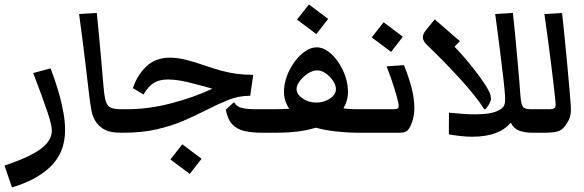

<svg xmlns="http://www.w3.org/2000/svg" viewBox="-28 -582 2563 842"><path d="M24.4 239.7 -8.3 144Q112.3 104 159.7 64Q199.2 30.8 199.2 -9.3Q199.2 -23.4 194.1 -43.9Q189 -64.5 179.7 -91.8Q168.9 -123.5 152.3 -169.2Q135.7 -214.8 117.7 -261.7L193.8 -282.2Q204.6 -253.9 216.1 -219.5Q227.5 -185.1 236.8 -149.4Q244.1 -121.1 250.7 -85Q257.3 -48.8 257.3 -13.2Q257.3 48.8 234.1 93.8Q210.9 138.7 166.5 171.9Q136.2 194.8 99.1 211.9Q62 229 24.4 239.7Z M501 0Q459 0 434.8 -11.5Q410.6 -22.9 394 -45.4Q379.4 -65.4 373 -97.4Q366.7 -129.4 359.4 -195.8Q352.5 -253.4 346.7 -303Q340.8 -352.5 334.2 -404.3Q327.6 -456.1 318.8 -520.5L396.5 -525.4Q401.4 -477.5 406.5 -422.6Q411.6 -367.7 416.5 -312.5Q421.4 -257.3 425.3 -209.5Q428.7 -167 433.6 -146Q438.5 -125 449.7 -115.2Q463.4 -103 501 -103Q518.6 -103 525.6 -91.3Q532.7 -79.6 532.7 -50.3Q532.7 0 501 0Z M501 0Q468.8 0 468.8 -50.3Q468.8 -79.6 476.1 -91.3Q483.4 -103 501 -103H529.8Q621.1 -103 719 -127.9Q816.9 -152.8 903.3 -192.9Q885.3 -198.2 867.4 -203.4Q849.6 -208.5 835.9 -211.4Q793.5 -223.1 763.7 -228.3Q733.9 -233.4 709 -233.4Q670.4 -233.4 646.2 -218.3Q622.1 -203.1 601.1 -167.5L554.7 -195.8Q574.7 -253.9 614.5 -291.5Q654.3 -329.1 717.8 -329.1Q750 -329.1 787.4 -319.8Q824.7 -310.5 869.6 -294.9Q911.6 -280.3 944.6 -271.5Q977.5 -262.7 1010 -258.3Q1042.5 -253.9 1082.5 -253.9L1069.3 -162.1Q1018.1 -162.1 971.4 -143.1Q924.8 -124 875 -98.6Q829.6 -75.2 776.9 -52.5Q724.1 -29.8 659.7 -14.9Q595.2 0 515.1 0ZM1119.1 0Q1077.1 0 1044.4 -7.3Q1011.7 -14.6 991 -36.4Q970.2 -58.1 962.4 -101.1L998 -133.8Q1010.7 -113.3 1033.9 -108.2Q1057.1 -103 1092.8 -103H1138.7Q1156.2 -103 1163.6 -91.3Q1170.9 -79.6 1170.9 -50.3Q1170.9 0 1138.7 0ZM804.2 180.7 719.2 117.2 771.5 50.8 856 114.3Z M1356 -132.3Q1377 -131.3 1397.5 -138.9Q1418 -146.5 1431.6 -160.2Q1445.3 -173.8 1445.3 -191.4Q1445.3 -207.5 1432.9 -226.8Q1420.4 -246.1 1401.4 -259.8Q1382.3 -273.4 1363.3 -273.4Q1343.3 -273.4 1322.3 -259.8Q1301.3 -246.1 1286.9 -226.8Q1272.5 -207.5 1272.5 -191.4Q1272.5 -168.9 1298.1 -150.9Q1323.7 -132.8 1356 -132.3ZM1138.7 0Q1106.4 0 1106.4 -50.3Q1106.4 -79.6 1113.8 -91.3Q1121.1 -103 1138.7 -103H1162.1Q1186.5 -103 1205.8 -103.5Q1225.1 -104 1240.7 -105Q1231 -118.2 1224.1 -137Q1217.3 -155.8 1217.3 -179.7Q1217.3 -213.4 1230 -247.8Q1242.7 -282.2 1263.7 -310.8Q1284.7 -339.4 1310.1 -356.9Q1335.4 -374.5 1360.8 -374.5Q1386.2 -374.5 1410.6 -356.9Q1435.1 -339.4 1454.8 -310.5Q1474.6 -281.7 1486.3 -247.6Q1498 -213.4 1498 -180.2Q1498 -157.2 1492.2 -138.9Q1486.3 -120.6 1478 -106.9Q1498.5 -104 1517.3 -103.5Q1536.1 -103 1553.2 -103Q1570.8 -103 1578.1 -91.3Q1585.4 -79.6 1585.4 -50.3Q1585.4 0 1553.2 0H1534.7Q1495.1 0 1446.8 -5.4Q1398.4 -10.7 1356.9 -22Q1316.9 -9.8 1275.4 -4.9Q1233.9 0 1191.9 0ZM1359.4 -432.6 1274.4 -496.1 1326.7 -562.5 1411.1 -499Z M1553.2 0Q1521 0 1521 -50.3Q1521 -79.6 1528.3 -91.3Q1535.6 -103 1553.2 -103H1696.8Q1714.8 -103 1718.8 -108.2Q1722.7 -113.3 1717.3 -137.2Q1712.4 -159.2 1699.7 -200Q1687 -240.7 1667.5 -291L1743.2 -296.4Q1766.1 -240.7 1777.6 -194.3Q1789.1 -147.9 1789.1 -107.4Q1789.1 -86.4 1784.9 -67.4Q1780.8 -48.3 1773.9 -33.2Q1764.6 -12.7 1754.6 -6.3Q1744.6 0 1725.6 0ZM1687 -354.5 1602.1 -418 1654.3 -484.4 1738.8 -420.9Z M2101.1 -103H2095.7Q2078.1 -131.3 2049.3 -167Q2020.5 -202.6 1985.6 -240.7Q1950.7 -278.8 1914.6 -315.7Q1878.4 -352.5 1846.2 -383.3Q1826.2 -401.9 1826.2 -418.9Q1826.2 -432.6 1840.3 -450.2L1878.4 -497.1L1988.8 -401.4L1965.3 -377.4Q1992.2 -349.6 2023.2 -312.5Q2054.2 -275.4 2080.3 -239Q2106.4 -202.6 2118.7 -176.8Q2122.6 -168 2123.8 -161.1Q2125 -154.3 2125 -148.4Q2125 -131.8 2101.1 -103ZM2043 17.6Q1999.5 17.6 1940.4 7.3L1940.9 -87.9Q1969.7 -85 1999.5 -82.8Q2029.3 -80.6 2056.6 -80.6Q2085.9 -80.6 2111.1 -84Q2136.2 -87.4 2153.8 -95.7Q2177.7 -106.4 2183.3 -120.6Q2189 -134.8 2186.5 -165.5Q2184.6 -193.4 2179.2 -240Q2173.8 -286.6 2167.2 -339.6Q2160.6 -392.6 2154.3 -440.9Q2147.9 -489.3 2143.6 -520.5L2221.2 -525.4Q2222.7 -512.7 2226.1 -479.7Q2229.5 -446.8 2233.6 -402.6Q2237.8 -358.4 2241.9 -312Q2246.1 -265.6 2249.5 -225.6Q2252.9 -185.5 2254.4 -161.1Q2256.8 -127.4 2264.2 -115.2Q2271.5 -103 2298.8 -103H2307.1Q2324.7 -103 2332 -91.3Q2339.4 -79.6 2339.4 -50.3Q2339.4 0 2307.1 0Q2272.9 0 2249.3 -8.8Q2225.6 -17.6 2211.9 -43.9Q2160.2 17.6 2043 17.6Z M2307.1 0Q2274.9 0 2274.9 -50.3Q2274.9 -79.6 2282.2 -91.3Q2289.6 -103 2307.1 -103H2377.9Q2398.4 -103 2404.3 -108.9Q2410.2 -114.7 2408.2 -133.3Q2406.2 -157.2 2400.6 -204.8Q2395 -252.4 2387.7 -310.5Q2380.4 -368.7 2372.8 -424.6Q2365.2 -480.5 2359.4 -520.5L2437 -524.9Q2442.9 -472.2 2448.7 -412.4Q2454.6 -352.5 2460 -295.2Q2465.3 -237.8 2469.2 -191.7Q2473.1 -145.5 2475.1 -120.1Q2477.1 -90.3 2472.2 -71.3Q2467.3 -52.2 2449.7 -29.3Q2436.5 -11.2 2417.2 -5.6Q2397.9 0 2361.8 0Z"/></svg>

Font: Markazi Text SemiBold
Style: Regular
Weight: 600
Designer: Borna Izadpanah (Arabic designer), Fiona Ross (Arabic design director) and Florian Runge (Latin designer)
Foundry: Borna Izadpanah and Florian Runge
Version: Version 1.001; ttfautohint (v1.8.3)